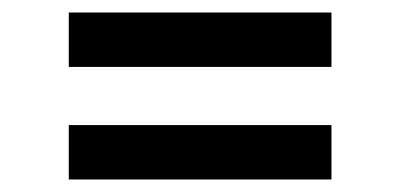

<svg xmlns="http://www.w3.org/2000/svg" viewBox="-20 -508 640 307"><path d="M90 -221V-308H510V-221ZM90 -401V-488H510V-401Z"/></svg>

Font: Red Hat Mono SemiBold
Style: Regular
Weight: 600
Monospace: yes
Designer: Pentagram, MCKL
Foundry: Pentagram, MCKL
Version: Version 1.023